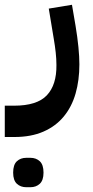

<svg xmlns="http://www.w3.org/2000/svg" viewBox="-80 -333 389 803"><path d="M-60 109H-21Q75 109 116 65.5Q157 22 156 -61Q156 -86 153 -113.5Q150 -141 145 -170L124 -297L221 -313L236 -225Q244 -177 248 -136Q252 -95 252 -64Q252 3 236 58.5Q220 114 186.5 154.5Q153 195 101.5 217.5Q50 240 -20 240H-60ZM30 450Q6 450 -9.5 435.5Q-25 421 -25 389Q-25 356 -9.5 341.5Q6 327 30 327H47Q71 327 86.5 341.5Q102 356 102 389Q102 421 86.5 435.5Q71 450 47 450Z"/></svg>

Font: IBM Plex Arabic SemiBold
Style: Regular
Weight: 600
Designer: Mike Abbink, Paul van der Laan, Pieter van Rosmalen, Wael Morcos, Khajak Apelian
Foundry: Bold Monday
Version: Version 1.0